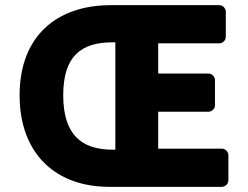

<svg xmlns="http://www.w3.org/2000/svg" viewBox="-20 -699 962 744"><path d="M56 -330C56 -100 199 25 403 25H840C851 25 865 15 865 0V-98C865 -109 855 -123 840 -123H593V-266H788C799 -266 813 -276 813 -291V-389C813 -400 803 -414 788 -414H593V-531H830C841 -531 855 -541 855 -556V-654C855 -665 845 -679 830 -679H409C200 -679 56 -559 56 -330ZM225 -330C225 -480 293 -535 416 -535H427V-119H416C294 -119 225 -179 225 -330Z"/></svg>

Font: Falling Sky
Style: Blk
Weight: 900
Designer: Paul D. Hunt
Foundry: Adobe Systems Incorporated
Version: Version 1.02